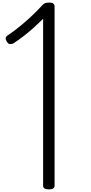

<svg xmlns="http://www.w3.org/2000/svg" viewBox="-20 -1440 699 1474"><path d="M355 14Q332 14 321.5 6.5Q311 -1 311 -14V-1296Q278 -1263 240.5 -1229Q203 -1195 163.5 -1164.5Q124 -1134 86 -1109Q70 -1100 56.5 -1101.5Q43 -1103 33 -1119Q22 -1137 24 -1149Q26 -1161 43 -1171Q87 -1201 128.5 -1234.5Q170 -1268 213 -1307.5Q256 -1347 303 -1398Q311 -1407 318 -1411.5Q325 -1416 334.5 -1418Q344 -1420 359 -1420Q382 -1420 390.5 -1411.5Q399 -1403 399 -1393V-14Q399 -1 388.5 6.5Q378 14 355 14Z"/></svg>

Font: Playwrite BE WAL
Style: Regular
Weight: 400
Designer: Veronika Burian, José Scaglione
Foundry: TypeTogether
Version: Version 1.002